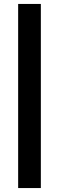

<svg xmlns="http://www.w3.org/2000/svg" viewBox="-20 -760 299 973"><path d="M72 193V-740H187V193Z"/></svg>

Font: Readex Pro Medium
Style: Regular
Weight: 500
Designer: Bonnie Shaver-Troup, Thomas Jockin
Foundry: Lexend
Version: Version 1.204; ttfautohint (v1.8.4.7-5d5b)